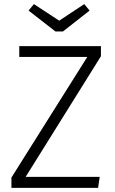

<svg xmlns="http://www.w3.org/2000/svg" viewBox="-20 -908 556 928"><path d="M35.2 0V-49.8L401.9 -632.8H73.2V-685.1H467.8V-636.2L104 -53.2H461.9L454.1 0ZM413.1 -856.9 284.2 -755.9H248L118.2 -856.9L144 -888.2L266.1 -808.1L387.2 -888.2Z"/></svg>

Font: FiraSans-Light
Style: Regular
Weight: 300
Designer: Carrois Corporate & Edenspiekermann AG
Foundry: Carrois Corporate GbR & Edenspiekermann AG
Version: Version 3.106;PS 003.106;hotconv 1.0.70;makeotf.lib2.5.58329